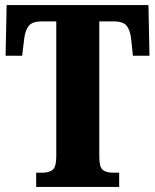

<svg xmlns="http://www.w3.org/2000/svg" viewBox="-20 -734 609 754"><path d="M122 0V-56H149Q172 -56 186.5 -67Q201 -78 201 -121V-650H144Q107 -650 93 -632.5Q79 -615 75 -582L67 -515H2L6 -714H563L567 -515H502L495 -582Q491 -615 477.5 -632.5Q464 -650 426 -650H370V-119Q370 -77 384 -66.5Q398 -56 421 -56H448V0Z"/></svg>

Font: Noto Serif Thai ExtraCondensed Black
Style: Regular
Weight: 900
Width: 2
Designer: Monotype Design Team
Foundry: Monotype Imaging Inc.
Version: Version 2.002; ttfautohint (v1.8.4.7-5d5b)